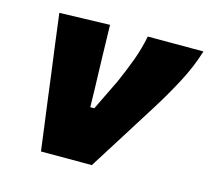

<svg xmlns="http://www.w3.org/2000/svg" viewBox="-80 -600 760 693"><g transform="rotate(15 300.0 -253.0)"><path d="M127.5 0Q121.5 -46 115 -95.2Q108.5 -144.5 102.5 -189.5L91 -278.5Q83.5 -333.5 76.2 -389.8Q69 -446 62 -500.5L250 -506Q251 -455 252.8 -390.8Q254.5 -326.5 256.5 -268.5L258 -200.5H273L329 -315.5Q350 -363 366.8 -408.5Q383.5 -454 392.5 -500.5H600.5Q581.5 -438.5 549.5 -378.2Q517.5 -318 483 -263Q440.5 -195.5 398.8 -129Q357 -62.5 317.5 0Z"/></g></svg>

Font: Commissioner ExtraBold
Style: Italic
Weight: 800
Italic angle: -12°
Designer: Kostas Bartsokas
Foundry: Kostas Bartsokas
Version: Version 1.000; ttfautohint (v1.8.3)